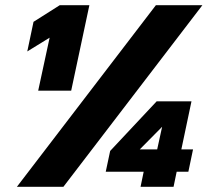

<svg xmlns="http://www.w3.org/2000/svg" viewBox="-20 -719 808 739"><path d="M580 -699H759L224 0H45ZM171 -574 85 -521 109 -635 210 -699H324L254 -370H127ZM533 -58H387L404 -138L583 -329H717L678 -144H723L705 -58H660L648 0H521ZM585 -144 604 -231 518 -144Z"/></svg>

Font: Prompt
Style: Bold Italic
Weight: 700
Italic angle: -12°
Designer: Katatrad Team
Foundry: CadsonDemak
Version: Version 1.001